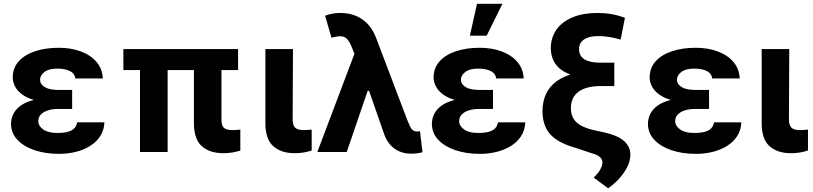

<svg xmlns="http://www.w3.org/2000/svg" viewBox="-20 -806 4309 1018"><path d="M252.9 -285.9H362.5V-228.3H285.7Q259.2 -228.3 235.6 -221.2Q212.1 -214.2 197.7 -200Q183.3 -185.8 183 -163.5Q183.1 -138.1 209.3 -119.5Q235.5 -100.9 284.8 -101Q335.3 -100.9 360.3 -115.2Q385.3 -129.6 389.1 -157.4H533.6Q531.9 -116.2 511.9 -84.9Q491.9 -53.6 458.4 -32.6Q424.9 -11.5 382.3 -0.9Q339.7 9.8 292.6 9.8Q221.2 9.8 163.6 -9.6Q106.1 -28.9 72.5 -64.5Q39 -100 38.5 -148.6Q38.5 -177.6 51.1 -202.5Q63.8 -227.3 89.7 -246Q115.6 -264.7 156.2 -275.3Q196.8 -285.9 252.9 -285.9ZM362.5 -264.6H252.9Q200.4 -264.6 161.7 -275.6Q122.9 -286.5 97.7 -305.1Q72.5 -323.6 60.1 -347Q47.8 -370.4 47.5 -395.1Q47.8 -445.9 79.3 -480.9Q110.8 -515.9 165.9 -534.3Q221 -552.7 291.8 -552.7Q356.3 -552.7 408.3 -533.5Q460.2 -514.3 491.5 -477.8Q522.8 -441.4 525.2 -389.8H379.3Q376.1 -416.9 350.2 -429.5Q324.4 -442.2 284.2 -442.4Q239.2 -442.2 216 -424.7Q192.8 -407.1 192.2 -383.4Q192.8 -359.1 217.2 -344.3Q241.7 -329.5 285.7 -329.3H362.5Z M1242.3 -545.9V-434.4H634.1V-545.9ZM868.8 -545.9V0H722.2V-545.9ZM1008.1 -545.9H1154.2V-170.5Q1154.3 -138.3 1168.6 -127.2Q1182.9 -116.2 1211.8 -116.2Q1224.3 -116.2 1235.2 -117.2Q1246.1 -118.2 1254.2 -118.9V-7.4Q1235.5 -1.9 1213.1 2.3Q1190.6 6.4 1164.4 6.2Q1092.4 6.4 1050.4 -30.6Q1008.4 -67.6 1008.1 -152.9Z M1387.1 -545.9H1533.4L1531.6 -170.5Q1532.4 -138.3 1547 -127.2Q1561.6 -116.2 1589.5 -116.2Q1603.6 -116.2 1614 -117.2Q1624.3 -118.2 1632.6 -118.9V-8.2Q1614 -1.6 1590.9 2.4Q1567.9 6.4 1542.6 6.2Q1471.2 6.4 1429.2 -30.6Q1387.2 -67.6 1387.1 -152.9Z M2160.5 9Q2111.1 8.8 2074.5 -16Q2037.8 -40.8 2018.9 -89.1L1926.8 -352.9L1866.8 -502.1L1846.5 -552.7Q1834.4 -583.2 1821.4 -597.8Q1808.5 -612.3 1789.2 -613.7Q1769.8 -615 1737.5 -605.9L1703.7 -722.9Q1722.1 -729.7 1741.8 -733.5Q1761.6 -737.3 1784.6 -737.3Q1852.3 -737.3 1901.3 -703.1Q1950.2 -668.9 1974.6 -603.9L2140.8 -166Q2152.9 -135.1 2162.7 -121.9Q2172.5 -108.8 2192 -108.6Q2200.5 -109 2206.8 -110.5L2220.1 1.2Q2210.2 4.3 2192.9 6.6Q2175.7 9 2160.5 9ZM1662.5 0 1878.9 -572.9 1973.4 -324.6H1929.5L1818.4 0Z M2484.4 -285.9H2593.9V-228.3H2517.2Q2490.6 -228.3 2467.1 -221.2Q2443.6 -214.2 2429.2 -200Q2414.7 -185.8 2414.5 -163.5Q2414.6 -138.1 2440.8 -119.5Q2467 -100.9 2516.2 -101Q2566.7 -100.9 2591.7 -115.2Q2616.7 -129.6 2620.5 -157.4H2765Q2763.4 -116.2 2743.4 -84.9Q2723.3 -53.6 2689.8 -32.6Q2656.3 -11.5 2613.8 -0.9Q2571.2 9.8 2524 9.8Q2452.6 9.8 2395.1 -9.6Q2337.5 -28.9 2304 -64.5Q2270.4 -100 2269.9 -148.6Q2269.9 -177.6 2282.6 -202.5Q2295.2 -227.3 2321.1 -246Q2347.1 -264.7 2387.6 -275.3Q2428.2 -285.9 2484.4 -285.9ZM2593.9 -264.6H2484.4Q2431.8 -264.6 2393.1 -275.6Q2354.4 -286.5 2329.2 -305.1Q2303.9 -323.6 2291.6 -347Q2279.2 -370.4 2278.9 -395.1Q2279.2 -445.9 2310.7 -480.9Q2342.3 -515.9 2397.4 -534.3Q2452.4 -552.7 2523.2 -552.7Q2587.8 -552.7 2639.7 -533.5Q2691.6 -514.3 2722.9 -477.8Q2754.2 -441.4 2756.6 -389.8H2610.7Q2607.5 -416.9 2581.7 -429.5Q2555.9 -442.2 2515.6 -442.4Q2470.6 -442.2 2447.4 -424.7Q2424.2 -407.1 2423.6 -383.4Q2424.2 -359.1 2448.7 -344.3Q2473.1 -329.5 2517.2 -329.3H2593.9ZM2471.3 -617 2509.2 -785.9H2643.9L2560.4 -617Z M3293.5 -711.3 3270.6 -596.1Q3204.6 -614.9 3156 -614.6Q3121.9 -614.9 3098.1 -607Q3074.3 -599.1 3062.2 -583.8Q3050.1 -568.6 3050.1 -546.3Q3050.1 -509.6 3078.5 -491.7Q3106.8 -473.9 3161 -473.6H3237.2V-389.3H3159.3Q3073.4 -389.5 3016 -407.1Q2958.5 -424.7 2929.7 -460.8Q2901 -497 2900.5 -551.4Q2901 -608.4 2931.2 -650.1Q2961.4 -691.9 3016.9 -714.6Q3072.4 -737.3 3147.6 -737.3Q3186.4 -737.3 3222.8 -731Q3259.1 -724.7 3293.5 -711.3ZM3162.8 -431.8H3237.2V-349.8H3165.7Q3088.9 -349.8 3047.9 -319.9Q3006.8 -289.9 3007.1 -232.4Q3006.8 -186.8 3035.2 -158.8Q3063.6 -130.8 3126.7 -116.4L3184.7 -103.7Q3257.9 -87.1 3290.4 -56.9Q3322.9 -26.7 3322.4 16Q3321.9 46.3 3306.3 78Q3290.7 109.8 3264.4 139.4Q3238 168.9 3204.2 192.2L3127.8 135.7Q3152.2 112.1 3163.3 91.3Q3174.3 70.5 3174.1 55.9Q3174.3 39.1 3160.9 26.9Q3147.5 14.7 3120.2 7.4L3030.2 -22.5Q2938.3 -48.6 2897.6 -93.8Q2856.8 -139 2856.3 -216Q2856.8 -322.9 2934.3 -377.4Q3011.7 -431.9 3162.8 -431.8Z M3629.9 -285.9H3739.5V-228.3H3662.7Q3636.1 -228.3 3612.6 -221.2Q3589.1 -214.2 3574.7 -200Q3560.3 -185.8 3560 -163.5Q3560.1 -138.1 3586.3 -119.5Q3612.5 -100.9 3661.7 -101Q3712.2 -100.9 3737.2 -115.2Q3762.2 -129.6 3766 -157.4H3910.5Q3908.9 -116.2 3888.9 -84.9Q3868.8 -53.6 3835.4 -32.6Q3801.9 -11.5 3759.3 -0.9Q3716.7 9.8 3669.5 9.8Q3598.1 9.8 3540.6 -9.6Q3483 -28.9 3449.5 -64.5Q3415.9 -100 3415.4 -148.6Q3415.4 -177.6 3428.1 -202.5Q3440.7 -227.3 3466.7 -246Q3492.6 -264.7 3533.2 -275.3Q3573.7 -285.9 3629.9 -285.9ZM3739.5 -264.6H3629.9Q3577.3 -264.6 3538.6 -275.6Q3499.9 -286.5 3474.7 -305.1Q3449.4 -323.6 3437.1 -347Q3424.7 -370.4 3424.4 -395.1Q3424.7 -445.9 3456.2 -480.9Q3487.8 -515.9 3542.9 -534.3Q3597.9 -552.7 3668.8 -552.7Q3733.3 -552.7 3785.2 -533.5Q3837.1 -514.3 3868.4 -477.8Q3899.7 -441.4 3902.1 -389.8H3756.2Q3753 -416.9 3727.2 -429.5Q3701.4 -442.2 3661.1 -442.4Q3616.1 -442.2 3592.9 -424.7Q3569.7 -407.1 3569.1 -383.4Q3569.7 -359.1 3594.2 -344.3Q3618.7 -329.5 3662.7 -329.3H3739.5Z M4018.5 -545.9H4164.7L4163 -170.5Q4163.8 -138.3 4178.4 -127.2Q4193 -116.2 4220.8 -116.2Q4235 -116.2 4245.3 -117.2Q4255.7 -118.2 4264 -118.9V-8.2Q4245.3 -1.6 4222.3 2.4Q4199.2 6.4 4173.9 6.2Q4102.5 6.4 4060.5 -30.6Q4018.6 -67.6 4018.5 -152.9Z"/></svg>

Font: GitLab Sans
Style: Regular
Weight: 400
Designer: Rasmus Andersson
Foundry: Modifications by GitLab B.V., manufactured by rsms
Version: Version 4.000;git-c8fb6b7